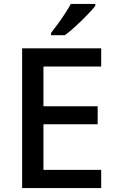

<svg xmlns="http://www.w3.org/2000/svg" viewBox="-20 -961 595 981"><path d="M497 0H93V-714H497V-621H202V-418H479V-326H202V-93H497ZM467 -931Q452 -912 424.5 -883.5Q397 -855 366.5 -827Q336 -799 311 -781H241V-793Q256 -812 275 -838Q294 -864 312 -891.5Q330 -919 342 -941H467Z"/></svg>

Font: Noto Sans Khmer UI Medium
Style: Regular
Weight: 500
Designer: Danh Hong and the Monotype Design Team
Foundry: Monotype Imaging Inc.
Version: Version 2.002; ttfautohint (v1.8.4.7-5d5b)